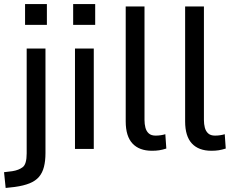

<svg xmlns="http://www.w3.org/2000/svg" viewBox="-62 -737 1151 950"><path d="M62 -614V-717H170V-614ZM-34 193 -42 115 -1 110Q31 105 50.5 90Q70 75 70 22V-497H163V21Q163 59 155.5 88.5Q148 118 131 138Q114 158 84.5 170Q55 182 11 188Z M300 -614V-717H409V-614ZM309 0V-497H402V0Z M690 9Q627 9 593.5 -27Q560 -63 560 -136V-705H653V-143Q653 -123 657.5 -105.5Q662 -88 674 -77Q686 -66 708 -66Q721 -66 734 -68Q747 -70 756 -73L761 -2Q742 4 726 6.5Q710 9 690 9Z M984 9Q921 9 887.5 -27Q854 -63 854 -136V-705H947V-143Q947 -123 951.5 -105.5Q956 -88 968 -77Q980 -66 1002 -66Q1015 -66 1028 -68Q1041 -70 1050 -73L1055 -2Q1036 4 1020 6.5Q1004 9 984 9Z"/></svg>

Font: Nunito Sans 7pt Condensed Medium
Style: Regular
Weight: 500
Width: 3
Designer: Vernon Adams
Foundry: Vernon Adams
Version: Version 3.101;gftools[0.9.27]